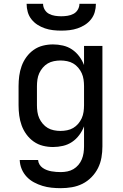

<svg xmlns="http://www.w3.org/2000/svg" viewBox="-20 -760 640 1003"><path d="M297 223Q273 223 249 220.5Q225 218 202 211Q179 204 157.5 192.5Q136 181 119.5 163.5Q103 146 93.5 123.5Q84 101 83 76H179Q180 89 186.5 99.5Q193 110 203 117Q213 124 225 128.5Q237 133 249 135Q261 137 273 138Q285 139 297 139Q315 139 332 135.5Q349 132 363.5 123.5Q378 115 389.5 101.5Q401 88 407.5 72Q414 56 416.5 39Q419 22 419 5V-100Q410 -76 394 -54.5Q378 -33 356.5 -18.5Q335 -4 309 2Q283 8 257 8Q230 8 204 1.5Q178 -5 156 -20.5Q134 -36 118 -58Q102 -80 93 -105Q84 -130 80.5 -156.5Q77 -183 77 -210V-310Q77 -337 80.5 -363.5Q84 -390 93 -415Q102 -440 118 -462Q134 -484 156 -499.5Q178 -515 204 -521.5Q230 -528 257 -528Q283 -528 309 -522Q335 -516 356.5 -501.5Q378 -487 394 -465.5Q410 -444 419 -420V-520H515V5Q515 34 510 63Q505 92 492 118Q479 144 458 165.5Q437 187 411 200Q385 213 356 218Q327 223 297 223ZM296 -76Q313 -76 330.5 -79.5Q348 -83 362.5 -91.5Q377 -100 388.5 -113.5Q400 -127 407 -142.5Q414 -158 416.5 -175.5Q419 -193 419 -210V-310Q419 -327 416.5 -344.5Q414 -362 407 -377.5Q400 -393 388.5 -406.5Q377 -420 362.5 -428.5Q348 -437 330.5 -440.5Q313 -444 296 -444Q279 -444 261.5 -440.5Q244 -437 229.5 -428.5Q215 -420 203.5 -406.5Q192 -393 185 -377.5Q178 -362 175.5 -344.5Q173 -327 173 -310V-210Q173 -193 175.5 -175.5Q178 -158 185 -142.5Q192 -127 203.5 -113.5Q215 -100 229.5 -91.5Q244 -83 261.5 -79.5Q279 -76 296 -76ZM300 -600Q278 -600 256.5 -602.5Q235 -605 214.5 -612Q194 -619 176 -630.5Q158 -642 144.5 -659Q131 -676 125 -697Q119 -718 119 -740H205Q205 -724 213.5 -709.5Q222 -695 236.5 -687.5Q251 -680 267.5 -677.5Q284 -675 300 -675Q316 -675 332.5 -677.5Q349 -680 363.5 -687.5Q378 -695 386.5 -709.5Q395 -724 395 -740H481Q481 -718 475 -697Q469 -676 455.5 -659Q442 -642 424 -630.5Q406 -619 385.5 -612Q365 -605 343.5 -602.5Q322 -600 300 -600Z"/></svg>

Font: Iosevka Medium Extended
Style: Regular
Weight: 500
Width: 7
Monospace: yes
Designer: Belleve Invis
Foundry: Belleve Invis
Version: Version 32.5.0; ttfautohint (v1.8.4)